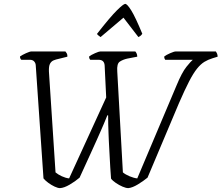

<svg xmlns="http://www.w3.org/2000/svg" viewBox="-20 -969 1141 989"><path d="M289 0Q278 0 261 -8Q244 -16 228.5 -27.5Q213 -39 204 -50L164 -634Q163 -645 155.5 -653Q148 -661 134 -661H90Q87 -663 85 -667.5Q83 -672 83 -678Q94 -686 114 -695Q134 -704 142 -704H317Q320 -701 324 -694Q328 -687 327 -677L283 -666Q268 -663 256 -658Q244 -653 237.5 -640.5Q231 -628 232 -601L266 -81Q279 -70 298.5 -61Q318 -52 336 -50L527 -467L519 -632Q517 -661 488 -661H445Q442 -664 440.5 -668Q439 -672 439 -678Q449 -686 469.5 -695Q490 -704 497 -704H677Q680 -701 683.5 -694Q687 -687 687 -677L635 -667Q613 -662 597 -651.5Q581 -641 584 -601L613 -81Q626 -70 647.5 -61Q669 -52 687 -50L889 -528Q917 -596 940.5 -625Q964 -654 973 -661H831Q829 -664 827.5 -667.5Q826 -671 826 -678Q836 -686 856.5 -695Q877 -704 886 -704H1092Q1095 -700 1098 -693Q1101 -686 1101 -677L1075 -669Q1052 -662 1033 -650.5Q1014 -639 995 -615.5Q976 -592 954 -549.5Q932 -507 902 -438L740 -54Q718 -36 690 -19Q662 -2 641 0Q629 0 611.5 -7.5Q594 -15 577 -26.5Q560 -38 552 -49Q550 -71 548 -106.5Q546 -142 544 -179.5Q542 -217 540.5 -245.5Q539 -274 539 -282Q538 -301 537.5 -328.5Q537 -356 537 -375H533Q523 -350 515.5 -332.5Q508 -315 499.5 -295.5Q491 -276 478 -247Q465 -218 444 -172Q423 -126 390 -54Q368 -35 339 -18Q310 -1 289 0ZM498 -778Q491 -783 485.5 -787.5Q480 -792 480 -795Q548 -882 582 -915.5Q616 -949 625 -949Q635 -949 656 -915.5Q677 -882 713 -795Q711 -792 707 -787.5Q703 -783 693 -778L616 -878Z"/></svg>

Font: Texturina 72pt 72pt ExtraLight
Style: Italic
Weight: 200
Italic angle: -11°
Designer: Guillermo Torres Carreño
Foundry: Omnibus-Type
Version: Version 1.002; ttfautohint (v1.8.3)